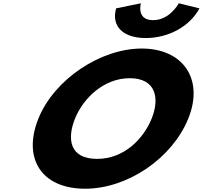

<svg xmlns="http://www.w3.org/2000/svg" viewBox="-20 -1136 1236 1171"><path d="M1070.3 -1116C1070.3 -1116 1016.6 -1013 913.2 -1013C809.8 -1013 839.3 -1116 839.3 -1116L688.2 -1085C658.2 -978 727.3 -904 869.2 -904C1011.1 -904 1140 -978 1196.4 -1085ZM214.3 -413C116.9 -172 230.6 15 499 15C759.7 15 1031 -172 1128.4 -413C1225.8 -654 1096.3 -840 844.4 -840C594.7 -840 311.7 -654 214.3 -413ZM437.6 -413C487.3 -536 611.8 -659 771.3 -659C931.9 -659 954.8 -536 905.1 -413C855.4 -290 737.5 -167 572.5 -167C403.1 -167 387.9 -290 437.6 -413Z"/></svg>

Font: Hussar
Style: BdWideOblFour
Weight: 700
Foundry: Cannot Into Space Fonts
Version: Version 2.00